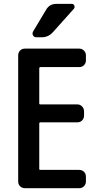

<svg xmlns="http://www.w3.org/2000/svg" viewBox="-20 -985 540 1005"><path d="M275.4 -964.8H355.5Q365.2 -964.8 369.1 -955.6Q373 -946.3 366.2 -938.5L257.8 -817.4Q233.4 -790 200.2 -790H169.9Q158.2 -790 152.8 -799.8Q147.5 -809.6 153.3 -820.3L221.7 -934.6Q239.3 -964.8 275.4 -964.8ZM110.4 0Q95.7 0 85.4 -9.8Q75.2 -19.5 75.2 -35.2V-695.3Q75.2 -710 85 -720.2Q94.7 -730.5 110.4 -730.5H394.5Q409.2 -730.5 419.4 -720.2Q429.7 -710 429.7 -695.3V-668.9Q429.7 -654.3 419.9 -644Q410.2 -633.8 394.5 -633.8H191.4Q186.5 -633.8 185.5 -628.9V-442.4Q185.5 -438.5 191.4 -438.5H384.8Q399.4 -438.5 409.7 -427.7Q419.9 -417 419.9 -402.3V-379.9Q419.9 -365.2 410.2 -355Q400.4 -344.7 384.8 -344.7H191.4Q186.5 -344.7 185.5 -339.8V-100.6Q185.5 -95.7 191.4 -95.7H394.5Q409.2 -95.7 419.4 -85.9Q429.7 -76.2 429.7 -60.5V-35.2Q429.7 -20.5 419.9 -10.3Q410.2 0 394.5 0Z"/></svg>

Font: Rounded-L Mgen+ 1m medium
Style: Regular
Weight: 500
Designer: [Source Han Sans]
Ryoko NISHIZUKA  (kana & ideographs); Paul D. Hunt (Latin, Greek & Cyrillic); Wenlong ZHANG  (bopomofo
Version: Version 1.059.20150602